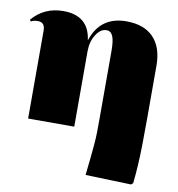

<svg xmlns="http://www.w3.org/2000/svg" viewBox="-84 -613 848 914"><g transform="rotate(10 340.0 -156.5)"><path d="M610 224 389 217Q395 165 398.5 129Q402 93 404.5 64.5Q407 36 407.5 8Q408 -20 408 -54V-385Q408 -435 398.5 -457Q389 -479 368 -479Q339 -479 317.5 -445Q296 -411 296 -364V0H73V-425Q73 -465 39 -465Q17 -465 5 -457L0 -465Q58 -533 150 -533Q273 -533 288 -417L289 -418Q329 -537 454 -537Q540 -537 585.5 -489.5Q631 -442 631 -353V-92Q631 -20 630 32Q629 84 626.5 127Q624 170 619 216Z"/></g></svg>

Font: Literata 72pt Black
Style: Regular
Weight: 900
Designer: Latin by Veronika Burian and Jose Scaglione. Greek by Irene Vlachou. Cyrillic by Vera Evstafieva.
Foundry: TypeTogether
Version: Version 3.002